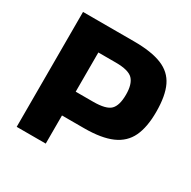

<svg xmlns="http://www.w3.org/2000/svg" viewBox="-144 -783 913 916"><g transform="rotate(30 313.0 -325.5)"><path d="M220 -9H60V-642H342Q437 -642 494 -619Q551 -596 576 -544Q601 -492 601 -403Q601 -319 576 -266.5Q551 -214 494 -189Q437 -164 342 -164H220ZM316 -511H220V-295H316Q387 -295 411 -319Q435 -343 435 -403Q435 -460 411 -485.5Q387 -511 316 -511Z"/></g></svg>

Font: Bakbak One
Style: Regular
Weight: 400
Designer: Saumya Kishore and Sanchit Sawaria
Foundry: A Good Feeling
Version: Version 1.003; ttfautohint (v1.8.3)